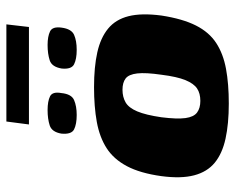

<svg xmlns="http://www.w3.org/2000/svg" viewBox="-86 -626 720 587"><g transform="rotate(-90 273.5 -333.0)"><path d="M250 7Q188 7 142.5 -3Q97 -13 69 -36Q41 -59 30.5 -99Q20 -139 28 -199Q37 -264 58.5 -304.5Q80 -345 113.5 -366.5Q147 -388 193.5 -396.5Q240 -405 300 -405Q362 -405 406.5 -395Q451 -385 479 -362Q507 -339 517 -299.5Q527 -260 519 -199Q509 -134 488.5 -93.5Q468 -53 435 -31.5Q402 -10 356 -1.5Q310 7 250 7ZM258 -80Q281 -80 296 -90Q311 -100 321.5 -125.5Q332 -151 338 -199Q345 -247 342 -273Q339 -299 326.5 -308.5Q314 -318 292 -318Q270 -318 253.5 -308.5Q237 -299 226 -273Q215 -247 208 -199Q202 -151 205.5 -125.5Q209 -100 222.5 -90Q236 -80 258 -80ZM414 -458Q386 -458 370 -466Q354 -474 357 -504Q362 -534 382 -540.5Q402 -547 429 -547Q455 -547 470.5 -539.5Q486 -532 482 -504Q478 -474 460 -466Q442 -458 414 -458ZM215 -458Q187 -458 171 -466Q155 -474 158 -505Q163 -534 183 -540.5Q203 -547 230 -547Q257 -547 272 -539.5Q287 -532 282 -505Q279 -474 260.5 -466Q242 -458 215 -458ZM186 -604 195 -673H492L484 -604Z"/></g></svg>

Font: Genos Thin ExtraBold
Style: Italic
Weight: 800
Italic angle: -8°
Version: Version 1.010